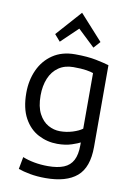

<svg xmlns="http://www.w3.org/2000/svg" viewBox="-102 -833 764 1085"><g transform="rotate(10 280.0 -290.0)"><path d="M237 188Q188 188 147.5 180.5Q107 173 80 163L93 93Q122 105 159.5 112Q197 119 239 119Q294 119 329.5 104.5Q365 90 382 57.5Q399 25 399 -28V-45Q387 -38 351.5 -26Q316 -14 269 -14Q211 -14 160 -40.5Q109 -67 78 -123.5Q47 -180 47 -268Q47 -340 74 -399.5Q101 -459 153.5 -494.5Q206 -530 281 -530Q353 -530 402 -520Q451 -510 477 -502V-33Q477 85 416.5 136.5Q356 188 237 188ZM271 -87Q309 -87 344 -98Q379 -109 399 -124V-443Q386 -448 358.5 -452.5Q331 -457 284 -457Q235 -457 200 -433Q165 -409 147 -366Q129 -323 129 -267Q129 -203 150 -163Q171 -123 203.5 -105Q236 -87 271 -87ZM183 -585 150 -623 279 -768 410 -623 376 -585 279 -677Z"/></g></svg>

Font: Ubuntu Sans Mono
Style: Regular
Weight: 400
Monospace: yes
Designer: Dalton Maag Ltd
Foundry: Dalton Maag Ltd
Version: Version 1.006